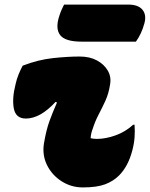

<svg xmlns="http://www.w3.org/2000/svg" viewBox="-20 -808 655 839"><path d="M79 -521Q146 -547 211 -554Q276 -561 328 -561Q372 -561 403.5 -544Q435 -527 451 -499.5Q467 -472 461 -439Q455 -399 440.5 -367.5Q426 -336 411 -307.5Q396 -279 385 -245Q377 -224 376 -204Q390 -201 403 -201Q442 -201 485 -216.5Q528 -232 562 -263H568Q570 -235 568 -207.5Q566 -180 558 -150Q540 -81 500 -41Q475 -16 439 -2.5Q403 11 342 11Q291 11 249 -16Q207 -43 185.5 -86.5Q164 -130 172 -181Q182 -240 196 -278.5Q210 -317 229 -360L223 -363Q189 -326 156.5 -308Q124 -290 93 -290Q49 -290 40.5 -333.5Q32 -377 48 -440Q53 -463 61.5 -483.5Q70 -504 79 -521ZM260 -788H540Q584 -788 602.5 -765.5Q621 -743 611 -706Q604 -681 595 -662Q586 -643 574 -626H337Q265 -626 243 -654.5Q221 -683 239 -738Q244 -754 249.5 -766Q255 -778 260 -788Z"/></svg>

Font: Recursive Mn Csl St XBk
Style: Italic
Weight: 1000
Italic angle: -15°
Monospace: yes
Version: Version 1.079;hotconv 1.0.112;makeotfexe 2.5.65598; ttfautoh